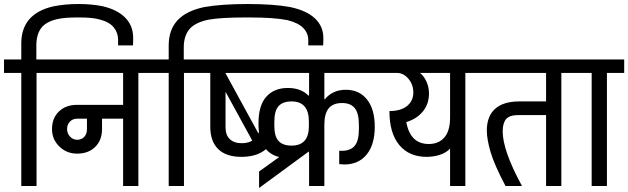

<svg xmlns="http://www.w3.org/2000/svg" viewBox="-30 -926 3128 956"><path d="M633 -738Q633 -709 632 -700H558V-728Q558 -763 536 -790Q514 -817 466 -829Q430 -839 371 -839H350Q291 -839 256 -831Q198 -818 174.5 -785.5Q151 -753 151 -700V-630H238V-563H152V0H76V-563H-10V-630H76V-710Q76 -857 234 -894Q292 -906 360 -906Q428 -906 481 -895Q554 -878 593.5 -838Q633 -798 633 -738Z M745 -563H659V0H583V-335H478V-283Q478 -228 444 -194.5Q410 -161 354 -161Q302 -161 265.5 -196.5Q229 -232 229 -283Q229 -338 263.5 -371Q298 -404 354 -404H583V-563H218V-630H745ZM403 -335H354Q332 -335 318 -320.5Q304 -306 304 -283Q304 -261 319 -245.5Q334 -230 354 -230Q376 -230 389.5 -244.5Q403 -259 403 -283Z M1580 -737Q1580 -709 1579 -700H1505V-726Q1505 -761 1479.5 -787Q1454 -813 1400 -826Q1334 -839 1215 -839H1186Q1071 -839 1008 -828Q941 -814 913 -780.5Q885 -747 885 -690V-630H972V-563H886V0H810V-563H724V-630H810V-700Q810 -777 853.5 -824.5Q897 -872 988 -891Q1075 -906 1202 -906Q1333 -906 1414 -891Q1496 -874 1538 -834.5Q1580 -795 1580 -737Z M1336 -334V-285Q1336 -218 1292 -181.5Q1248 -145 1172 -145Q1096 -145 1056.5 -183.5Q1017 -222 1017 -295V-563H952V-630H1319V-563H1093V-561L1257 -261Q1262 -276 1262 -291V-334ZM1173 -213Q1206 -213 1226 -226L1093 -469V-291Q1093 -254 1114 -233.5Q1135 -213 1173 -213Z M1585 -432H1588Q1604 -453 1630.5 -466Q1657 -479 1692 -479Q1759 -479 1797.5 -430.5Q1836 -382 1836 -295Q1836 -206 1795.5 -156.5Q1755 -107 1684 -107Q1675 -107 1659 -109V-175H1671Q1715 -175 1736 -200Q1757 -225 1757 -282V-305Q1757 -362 1736.5 -387.5Q1716 -413 1673 -413Q1628 -413 1606.5 -386.5Q1585 -360 1585 -305V0H1509V-166H1508V-172L1260 10V-72L1360 -144Q1311 -156 1284 -197Q1257 -238 1257 -311Q1257 -401 1296 -444.5Q1335 -488 1403 -488Q1438 -488 1464 -477.5Q1490 -467 1505 -450H1508V-456H1509V-563H1226V-630H1883V-563H1585ZM1422 -201Q1508 -201 1508 -298V-321Q1508 -421 1422 -421Q1378 -421 1357 -397.5Q1336 -374 1336 -321V-298Q1336 -247 1357 -224Q1378 -201 1422 -201Z M2373 -563H2287V0H2211V-186Q2191 -165 2160 -155Q2129 -145 2094 -145Q2007 -145 1958 -204Q1909 -263 1909 -373Q1966 -373 1997 -398.5Q2028 -424 2028 -465Q2028 -505 2003.5 -534Q1979 -563 1945 -563H1862V-630H2373ZM2211 -341V-563H2061Q2082 -546 2094 -518.5Q2106 -491 2106 -461Q2106 -408 2075.5 -371Q2045 -334 1993 -318Q2013 -209 2105 -209Q2154 -209 2182.5 -241.5Q2211 -274 2211 -341Z M2851 -563H2765V0H2689V-353H2551Q2507 -353 2490 -333Q2473 -313 2473 -272Q2473 -176 2569 0H2487Q2431 -106 2412.5 -169.5Q2394 -233 2394 -276Q2394 -347 2435 -384Q2476 -421 2556 -421H2689V-563H2353V-630H2851Z M3078 -563H2992V0H2916V-563H2830V-630H3078Z"/></svg>

Font: Pragati Narrow
Style: Regular
Weight: 400
Designer: Hector Gatti, Marcela Romero, Pablo Cosgaya and Nicolas Silva
Foundry: Omnibus-Type
Version: Version 1.010; ttfautohint (v1.3)